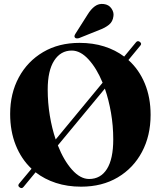

<svg xmlns="http://www.w3.org/2000/svg" viewBox="-20 -932 808 974"><path d="M79.5 18.5Q68 10.5 77 -0.5L140 -76Q88 -125 59.8 -195.8Q31.5 -266.5 31.5 -354Q31.5 -458 75.5 -539.5Q119.5 -621 198.8 -667.8Q278 -714.5 383.5 -714.5Q451.5 -714.5 508.5 -696.5Q565.5 -678.5 610 -645L669.5 -717Q678 -728 689.5 -719.5Q700.5 -711 692.5 -701.5L631.5 -627.5Q685.5 -579 714.8 -508Q744 -437 744 -349.5Q744 -243.5 700.2 -161.2Q656.5 -79 577.2 -32Q498 15 391.5 15Q322 15 263.8 -4Q205.5 -23 160.5 -58L99.5 16Q91 27 79.5 18.5ZM222 -478Q222 -410 232.8 -345.2Q243.5 -280.5 262.5 -224.5L500.5 -512.5Q470.5 -585.5 429.2 -630.5Q388 -675.5 344 -675.5Q287.5 -675.5 254.8 -624.5Q222 -573.5 222 -478ZM554.5 -225Q554.5 -294.5 543 -360.5Q531.5 -426.5 512 -482.5L273.5 -194.5Q303.5 -118 345.5 -71Q387.5 -24 432 -24Q490.5 -24 522.5 -74.8Q554.5 -125.5 554.5 -225ZM424 -857.5Q441 -885.5 461.2 -900.2Q481.5 -915 506.5 -911.5Q532 -908.5 545.2 -889.2Q558.5 -870 555.5 -850.5Q552.5 -822.5 532.8 -806.5Q513 -790.5 484 -780L380.5 -738.5Q375.5 -737 369.2 -737.2Q363 -737.5 360 -741.5Q354.5 -748 362.5 -760.5Z"/></svg>

Font: Fraunces 72pt S000
Style: Bold
Weight: 700
Version: Version 1.000; ttfautohint (v1.8.3)